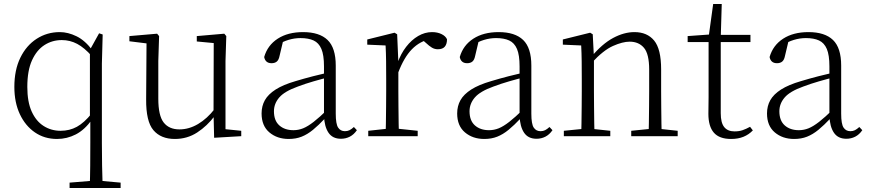

<svg xmlns="http://www.w3.org/2000/svg" viewBox="-20 -683 4358 963"><path d="M329 260V233L452 223H474L585 233V260ZM266 14Q203 14 155 -19Q107 -52 79.5 -110.5Q52 -169 52 -247Q52 -332 82 -393.5Q112 -455 164 -488.5Q216 -522 280 -522Q321 -522 364 -501Q407 -480 444 -430H452L441 -401Q403 -444 367 -463Q331 -482 290 -482Q242 -482 203 -457Q164 -432 140.5 -380.5Q117 -329 117 -247Q117 -172 139 -123.5Q161 -75 199 -51Q237 -27 284 -27Q329 -27 365.5 -47Q402 -67 440 -114L450 -84H442Q405 -32 360.5 -9Q316 14 266 14ZM430 260Q432 204 432.5 147Q433 90 433 33V-82L431 -90V-431V-433L477 -516L495 -510L491 -364V33Q491 90 492 147Q493 204 495 260Z M857 14Q787 14 749.5 -30Q712 -74 713 -185L715 -478L734 -463L629 -476V-502L768 -514L778 -502L774 -377V-188Q774 -103 801 -68.5Q828 -34 880 -34Q928 -34 973.5 -61Q1019 -88 1057 -137L1076 -103H1058Q1019 -51 969 -18.5Q919 14 857 14ZM1054 8 1051 -116V-117L1052 -467L967 -475V-502L1105 -514L1115 -502L1111 -377V-35L1190 -27V0Z M1428 14Q1370 14 1331 -19Q1292 -52 1292 -114Q1292 -151 1308.5 -180.5Q1325 -210 1362.5 -234Q1400 -258 1462 -276Q1505 -289 1549.5 -300.5Q1594 -312 1634 -321V-297Q1594 -287 1552.5 -275Q1511 -263 1474 -249Q1407 -225 1380.5 -194Q1354 -163 1354 -125Q1354 -78 1381 -54Q1408 -30 1452 -30Q1477 -30 1500.5 -39.5Q1524 -49 1553.5 -72Q1583 -95 1623 -134L1629 -89H1610Q1578 -55 1550 -32Q1522 -9 1493 2.5Q1464 14 1428 14ZM1690 13Q1648 13 1627.5 -17.5Q1607 -48 1605 -102V-106V-350Q1605 -407 1592 -437.5Q1579 -468 1553 -480Q1527 -492 1487 -492Q1457 -492 1427 -483Q1397 -474 1365 -454L1401 -482L1382 -402Q1378 -382 1368 -374Q1358 -366 1342 -366Q1311 -366 1305 -397Q1322 -456 1373 -489Q1424 -522 1500 -522Q1582 -522 1623 -482.5Q1664 -443 1664 -354V-113Q1664 -61 1676 -43Q1688 -25 1710 -25Q1723 -25 1733 -30Q1743 -35 1755 -46L1770 -30Q1755 -8 1734.5 2.5Q1714 13 1690 13Z M1827 0V-27L1938 -39H1961L2075 -27V0ZM1914 0Q1915 -24 1915.5 -64.5Q1916 -105 1916.5 -149Q1917 -193 1917 -226V-281Q1917 -333 1916.5 -375.5Q1916 -418 1914 -455L1822 -459V-485L1959 -519L1972 -511L1978 -371V-370V-226Q1978 -193 1978.5 -149Q1979 -105 1979.5 -64.5Q1980 -24 1981 0ZM1977 -318 1960 -367H1974Q1990 -413 2017 -448Q2044 -483 2077.5 -502.5Q2111 -522 2147 -522Q2174 -522 2194.5 -512Q2215 -502 2222 -486Q2222 -462 2211 -449Q2200 -436 2176 -436Q2160 -436 2146.5 -444Q2133 -452 2116 -468L2093 -488H2142Q2086 -477 2046 -436Q2006 -395 1977 -318Z M2409 14Q2351 14 2312 -19Q2273 -52 2273 -114Q2273 -151 2289.5 -180.5Q2306 -210 2343.5 -234Q2381 -258 2443 -276Q2486 -289 2530.5 -300.5Q2575 -312 2615 -321V-297Q2575 -287 2533.5 -275Q2492 -263 2455 -249Q2388 -225 2361.5 -194Q2335 -163 2335 -125Q2335 -78 2362 -54Q2389 -30 2433 -30Q2458 -30 2481.5 -39.5Q2505 -49 2534.5 -72Q2564 -95 2604 -134L2610 -89H2591Q2559 -55 2531 -32Q2503 -9 2474 2.5Q2445 14 2409 14ZM2671 13Q2629 13 2608.5 -17.5Q2588 -48 2586 -102V-106V-350Q2586 -407 2573 -437.5Q2560 -468 2534 -480Q2508 -492 2468 -492Q2438 -492 2408 -483Q2378 -474 2346 -454L2382 -482L2363 -402Q2359 -382 2349 -374Q2339 -366 2323 -366Q2292 -366 2286 -397Q2303 -456 2354 -489Q2405 -522 2481 -522Q2563 -522 2604 -482.5Q2645 -443 2645 -354V-113Q2645 -61 2657 -43Q2669 -25 2691 -25Q2704 -25 2714 -30Q2724 -35 2736 -46L2751 -30Q2736 -8 2715.5 2.5Q2695 13 2671 13Z M2808 0V-27L2918 -38H2938L3041 -27V0ZM2895 0Q2896 -24 2896.5 -64.5Q2897 -105 2897.5 -149Q2898 -193 2898 -226V-281Q2898 -333 2897.5 -375.5Q2897 -418 2895 -455L2803 -459V-485L2940 -519L2953 -511L2959 -393V-392V-226Q2959 -193 2959.5 -149Q2960 -105 2960.5 -64.5Q2961 -24 2962 0ZM3146 0V-27L3255 -38H3276L3379 -27V0ZM3233 0Q3234 -24 3234.5 -64Q3235 -104 3235.5 -148Q3236 -192 3236 -226V-334Q3236 -412 3210 -443Q3184 -474 3138 -474Q3103 -474 3054.5 -452.5Q3006 -431 2948 -368L2938 -398H2946Q3000 -463 3055 -492.5Q3110 -522 3162 -522Q3226 -522 3261 -479.5Q3296 -437 3296 -335V-226Q3296 -192 3296.5 -148Q3297 -104 3297.5 -64Q3298 -24 3299 0Z M3564 -472V-508H3744V-472ZM3647 14Q3588 14 3560.5 -17.5Q3533 -49 3533 -112Q3533 -135 3533.5 -152.5Q3534 -170 3534 -196V-472H3429V-502L3554 -511L3534 -496L3557 -663H3600L3595 -493V-481V-115Q3595 -67 3612.5 -45.5Q3630 -24 3664 -24Q3687 -24 3704.5 -30Q3722 -36 3742 -47L3756 -29Q3736 -8 3709 3Q3682 14 3647 14Z M3963 14Q3905 14 3866 -19Q3827 -52 3827 -114Q3827 -151 3843.5 -180.5Q3860 -210 3897.5 -234Q3935 -258 3997 -276Q4040 -289 4084.5 -300.5Q4129 -312 4169 -321V-297Q4129 -287 4087.5 -275Q4046 -263 4009 -249Q3942 -225 3915.5 -194Q3889 -163 3889 -125Q3889 -78 3916 -54Q3943 -30 3987 -30Q4012 -30 4035.5 -39.5Q4059 -49 4088.5 -72Q4118 -95 4158 -134L4164 -89H4145Q4113 -55 4085 -32Q4057 -9 4028 2.5Q3999 14 3963 14ZM4225 13Q4183 13 4162.5 -17.5Q4142 -48 4140 -102V-106V-350Q4140 -407 4127 -437.5Q4114 -468 4088 -480Q4062 -492 4022 -492Q3992 -492 3962 -483Q3932 -474 3900 -454L3936 -482L3917 -402Q3913 -382 3903 -374Q3893 -366 3877 -366Q3846 -366 3840 -397Q3857 -456 3908 -489Q3959 -522 4035 -522Q4117 -522 4158 -482.5Q4199 -443 4199 -354V-113Q4199 -61 4211 -43Q4223 -25 4245 -25Q4258 -25 4268 -30Q4278 -35 4290 -46L4305 -30Q4290 -8 4269.5 2.5Q4249 13 4225 13Z"/></svg>

Font: Noto Serif KR ExtraLight
Style: Regular
Weight: 200
Designer: Ryoko NISHIZUKA 西塚涼子 (kana & ideographs); Frank Grießhammer (Latin, Greek & Cyrillic); Wenlong ZHANG 张文龙 (bopomofo); San
Foundry: Adobe
Version: Version 2.002-H1;hotconv 1.1.0;makeotfexe 2.6.0